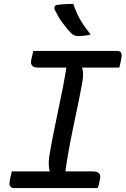

<svg xmlns="http://www.w3.org/2000/svg" viewBox="-20 -960 641 980"><path d="M310 -57 223 -55 235 -83Q230 -97 229 -116Q228 -135 231 -159Q241 -220 253 -279.5Q265 -339 277.5 -398.5Q290 -458 302 -519Q314 -580 323 -643L410 -645L398 -618Q403 -605 404 -587Q405 -569 401 -546Q390 -484 377.5 -424Q365 -364 352.5 -304Q340 -244 329 -182.5Q318 -121 310 -57ZM479 0H52Q45 0 40 -2.5Q35 -5 32 -9.5Q29 -14 28.5 -20Q28 -26 29 -33Q31 -43 32.5 -51.5Q34 -60 36.5 -68.5Q39 -77 40 -85H455Q470 -85 478.5 -80.5Q487 -76 490 -68Q493 -60 491 -49Q489 -40 487.5 -32Q486 -24 484 -16Q482 -8 479 0ZM150 -700H578Q593 -700 598 -691Q603 -682 600 -667Q599 -660 597.5 -653Q596 -646 595 -640Q594 -634 592 -627.5Q590 -621 589 -615H175Q152 -615 144 -625Q136 -635 139 -651Q140 -658 141.5 -664Q143 -670 144.5 -676Q146 -682 147 -688Q148 -694 150 -700ZM354 -940Q364 -911 376.5 -884.5Q389 -858 405.5 -834Q422 -810 443 -784Q432 -781 423 -779.5Q414 -778 404 -777Q394 -776 381 -776Q370 -776 362 -778.5Q354 -781 347 -787Q329 -805 317 -820Q305 -835 295 -849Q285 -863 276.5 -878Q268 -893 259 -911Q256 -920 259 -926.5Q262 -933 271 -935Q286 -937 298 -938Q310 -939 323.5 -939.5Q337 -940 354 -940Z"/></svg>

Font: Rec Mono Semicasual
Style: Italic
Weight: 400
Italic angle: -10°
Version: Version 1.085; ttfautohint (v1.8.4.7-5d5b)